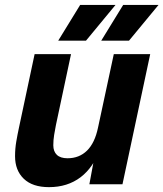

<svg xmlns="http://www.w3.org/2000/svg" viewBox="-20 -759 673 791"><path d="M181.8 12Q113.8 12 77.9 -22.6Q42 -57.2 42 -115.6Q42 -146.4 47.1 -176.1Q52.2 -205.8 58.2 -233.4L122.6 -536H272.6L210.4 -243.8Q206.6 -224.8 203.1 -203.4Q199.6 -182 199.6 -160.6Q199.6 -135 214.3 -121Q229 -107 258.2 -107Q306.4 -107 338.5 -138.5Q370.6 -170 383.8 -233.2L448.8 -536H598.8L484.6 0H348.2L376.8 -154.4L394.4 -150.4Q366 -69.8 312.1 -28.9Q258.2 12 181.8 12ZM219.8 -591.4 310.2 -738.6H455.8L334.2 -591.4ZM397 -591.4 487.4 -738.6H633L511.4 -591.4Z"/></svg>

Font: Geist
Style: Italic
Weight: 400
Italic angle: -12°
Designer: Basement.studio, Andrés Briganti, Mateo Zaragoza
Foundry: Basement.studio, Vercel, Andrés Briganti, Guido Ferreyra, Mateo Zaragoza
Version: Version 1.500